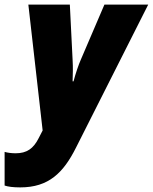

<svg xmlns="http://www.w3.org/2000/svg" viewBox="-64 -573 663 833"><path d="M24 240C147 240 211 177 266 67L579 -553H389L287 -315C277 -293 263 -251 255 -220H251C252 -250 253 -280 251 -313L239 -553H59L121 -7L104 26C81 72 52 92 4 92C-13 92 -30 90 -44 86V232C-29 237 -8 240 24 240Z"/></svg>

Font: Noto Sans SemiCondensed Black
Style: Italic
Weight: 900
Width: 4
Italic angle: -12°
Designer: Monotype Design Team
Foundry: Monotype Imaging Inc.
Version: Version 2.013